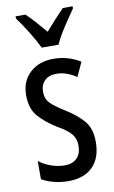

<svg xmlns="http://www.w3.org/2000/svg" viewBox="-88 -813 515 869"><g transform="rotate(-10 169.5 -378.0)"><path d="M307 -144Q307 -70 267 -30Q227 10 155 10Q118 10 87 1.5Q56 -7 33 -20V-104Q55 -86 87 -74.5Q119 -63 152 -63Q187 -63 207 -83.5Q227 -104 227 -141Q227 -173 208.5 -195Q190 -217 145 -242Q95 -273 64 -308.5Q33 -344 33 -406Q33 -470 74.5 -508.5Q116 -547 183 -547Q250 -547 306 -512L276 -447Q255 -461 232 -469.5Q209 -478 184 -478Q150 -478 130.5 -459Q111 -440 111 -408Q111 -376 130 -356Q149 -336 196 -307Q246 -276 276.5 -241Q307 -206 307 -144ZM140 -606Q124 -639 99 -680Q74 -721 48 -756V-766H93Q112 -749 134.5 -723.5Q157 -698 179 -672Q205 -702 222.5 -721Q240 -740 265 -766H310V-756Q288 -725 260.5 -683Q233 -641 217 -606Z"/></g></svg>

Font: Noto Sans Kannada ExtraCondensed
Style: Regular
Weight: 400
Width: 2
Designer: Jelle Bosma - Monotype Design Team
Foundry: Monotype Imaging Inc.
Version: Version 2.005; ttfautohint (v1.8.4.7-5d5b)